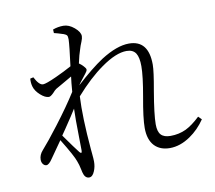

<svg xmlns="http://www.w3.org/2000/svg" viewBox="-86 -870 1123 1003"><g transform="rotate(-10 476.0 -368.0)"><path d="M308 34Q285 34 277 1Q276 -4 274 -13Q268 -42 261 -59Q251 -90 193 -184L132 -97Q113 -68 99 -68Q89 -68 81.5 -77.5Q74 -87 74 -101Q74 -127 94 -149Q128 -187 186 -263Q254 -352 298 -422Q302 -474 306 -502Q288 -492 254 -472Q229 -458 219 -452Q211 -447 199 -433Q183 -417 174 -417Q154 -417 129.5 -439Q105 -461 98 -485Q92 -505 94 -528L111 -532Q134 -487 155 -487Q171 -487 228 -513Q274 -534 312 -555Q326 -662 327 -695Q327 -711 323 -716.5Q319 -722 306 -727Q305 -727 302 -728Q275 -737 257 -741L256 -760Q283 -770 312 -770Q341 -770 369.5 -746Q398 -722 398 -700Q398 -689 391 -672Q382 -651 377 -633Q368 -608 358 -562Q370 -554 381 -542Q392 -530 392 -524Q392 -516 381 -503Q374 -494 370 -489Q363 -481 349 -462Q343 -453 340 -449Q423 -525 484 -565Q569 -619 633 -619Q737 -619 737 -489Q737 -454 719 -354Q698 -231 698 -179Q698 -140 714 -123Q730 -106 764 -106Q809 -106 847 -124Q882 -141 923 -180L940 -163Q906 -113 859 -81Q805 -44 750 -44Q699 -44 669 -75Q638 -108 638 -170Q638 -223 658 -332Q677 -439 677 -491Q677 -538 663 -560Q648 -583 614 -583Q558 -583 479 -527Q408 -477 333 -392Q327 -283 342 -109Q343 -102 344 -88Q347 -58 347 -44Q347 -16 337 7Q326 34 308 34ZM293 -113Q293 -131 292 -183Q290 -281 292 -334Q273 -303 229 -238Q214 -217 207 -206Q260 -131 280 -106Q293 -91 293 -113Z"/></g></svg>

Font: GenRyuMin TW R
Style: Regular
Weight: 400
Version: Version 1.501;PS 1;hotconv 16.6.51;makeotf.lib2.5.65220